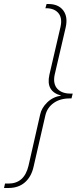

<svg xmlns="http://www.w3.org/2000/svg" viewBox="-91 -762 384 956"><path d="M-71 174 -66 152H-49Q30 152 51 63L109 -192Q116 -225 144.5 -252.5Q173 -280 214 -286Q136 -306 155 -390L210 -627Q220 -670 201.5 -694.5Q183 -719 144 -721H135L141 -742H150Q200 -742 224 -710Q248 -678 236 -625L181 -389Q172 -344 195 -319.5Q218 -295 264 -296H271L265 -272H257Q208 -272 176 -249Q144 -226 135 -188L76 69Q65 118 33 146Q1 174 -49 174Z"/></svg>

Font: Elaine Sans ExtraLight
Style: Italic
Weight: 275
Italic angle: -13°
Designer: Wei Huang
Foundry: Wei Huang
Version: Version 2.001;December 24, 2019;FontCreator 12.0.0.2547 64-b